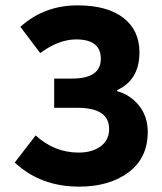

<svg xmlns="http://www.w3.org/2000/svg" viewBox="-20 -684 604 716"><path d="M275 12Q131 12 35 -78L113 -179Q183 -115 273 -115Q324 -115 355.5 -138.5Q387 -162 387 -203Q387 -282 269 -282H182V-391H249Q356 -391 356 -465Q356 -537 264 -537Q199 -537 130 -486L56 -584Q145 -664 269 -664Q380 -664 440 -617.5Q500 -571 500 -489Q500 -386 417 -348V-344Q467 -330 499 -289.5Q531 -249 531 -192Q531 -95 459.5 -41.5Q388 12 275 12Z"/></svg>

Font: Toshiba Sans
Style: Bold
Weight: 700
Designer: Paul D. Hunt
Foundry: Toshiba Corporation
Version: Version 2.020;PS 2.0;hotconv 1.0.86;makeotf.lib2.5.63406